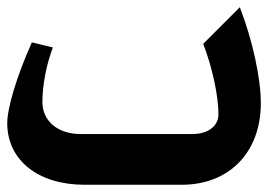

<svg xmlns="http://www.w3.org/2000/svg" viewBox="-20 -510 740 530"><path d="M213 0H482C613 0 700 -90 700 -225C700 -294 677 -400 642 -490L541 -389C566 -324 583 -246 583 -194C583 -162 554 -140 511 -140H203C139 -140 97 -176 97 -229C97 -276 109 -335 126 -379L68 -393C27 -302 0 -213 0 -170C0 -68 85 0 213 0Z"/></svg>

Font: Kawkab Mono
Style: Bold
Weight: 700
Monospace: yes
Designer: Abdullah Arif
Foundry: Abdullah Arif
Version: Version 1.000;PS 000.500;hotconv 1.0.88;makeotf.lib2.5.64775